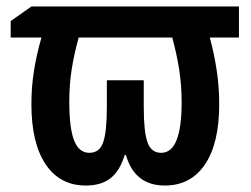

<svg xmlns="http://www.w3.org/2000/svg" viewBox="-20 -563 775 593"><path d="M718 -543V-447H628Q642 -395 649.5 -344.5Q657 -294 657 -241Q657 -120 613 -55Q569 10 489 10Q396 10 369 -84H365Q351 -37 322.5 -13.5Q294 10 245 10Q165 10 121 -55.5Q77 -121 77 -241Q77 -295 85 -345Q93 -395 108 -447H13V-498L77 -543ZM512 -447H223Q209 -397 201.5 -349.5Q194 -302 194 -249Q194 -167 209 -129Q224 -91 256 -91Q288 -91 299 -124.5Q310 -158 310 -232V-315H424V-232Q424 -156 435.5 -123.5Q447 -91 478 -91Q541 -91 541 -247Q541 -299 533.5 -347.5Q526 -396 512 -447Z"/></svg>

Font: Avrile Sans Condensed SemiBold
Style: Regular
Weight: 600
Width: 3
Designer: Monotype Design Team
Foundry: Monotype Imaging Inc.
Version: Version 2.001;September 10, 2019;FontCreator 11.5.0.2425 64-